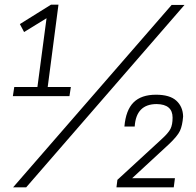

<svg xmlns="http://www.w3.org/2000/svg" viewBox="-20 -801 840 821"><path d="M92 0H36L714 -780H769ZM277 -390H35L41 -429H140L179 -723L83 -664L65 -698L198 -781H230L184 -429H283ZM723 0H478L482 -32L669 -204Q700 -232 709 -250Q718 -268 718 -298Q718 -355 650 -356Q562 -356 556 -260H512Q518 -330 551 -363Q584 -396 647 -396Q706 -396 734 -370.5Q762 -345 763 -303Q760 -264 749.5 -241.5Q739 -219 702 -184L545 -39H728Z"/></svg>

Font: Tanohe Sans Light
Style: Italic
Weight: 300
Designer: Village Type and Design LLC & Cristiano Sobral
Foundry: Cooper Hewitt Smithsonian Design Museum
Version: Version 1.00;September 29, 2021;FontCreator 13.0.0.2655 64-b